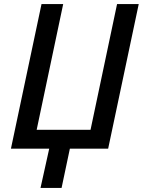

<svg xmlns="http://www.w3.org/2000/svg" viewBox="-20 -734 705 948"><path d="M180 194 223 0H34L185 -714H292L161 -93H427L558 -714H665L514 0H325L284 194Z"/></svg>

Font: Noto Sans Display Medium
Style: Italic
Weight: 500
Italic angle: -12°
Designer: Monotype Design Team
Foundry: Monotype Imaging Inc.
Version: Version 2.003